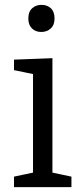

<svg xmlns="http://www.w3.org/2000/svg" viewBox="-20 -771 338 791"><path d="M196 -51.3 187.3 -61.7 274.3 -43.3V0H37.7V-43.3L124.7 -61.7L116 -51.3V-473L124 -464.3L37.7 -482V-525.3L196 -531.3ZM150 -639.3Q126.3 -639.3 111.5 -654Q96.7 -668.7 96.7 -694.7Q96.7 -722.3 112.2 -736.7Q127.7 -751 151 -751Q174.7 -751 189.7 -736.8Q204.7 -722.7 204.7 -695Q204.7 -667.7 188.8 -653.5Q173 -639.3 150 -639.3Z"/></svg>

Font: Bitter Thin
Style: Regular
Weight: 100
Designer: Sol Matas, and Bitter project Authors
Foundry: Sol Matas
Version: Version 2.002